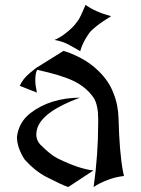

<svg xmlns="http://www.w3.org/2000/svg" viewBox="-20 -758 571 778"><path d="M60.1 -410.2Q72.8 -439.5 103 -463.9L126 -482.4L237.3 -551.8Q265.1 -544.4 306.2 -523.4Q345.2 -503.4 379.4 -470.2Q422.4 -428.2 439.9 -379.9Q459 -333 460.4 -277.3Q463.9 -138.7 478.5 -62.5L482.4 -44.9Q449.2 -41 422.9 -31.2Q380.4 -15.6 359.4 0Q377.9 -131.8 377.9 -262.2Q377.9 -268.6 377.9 -275.4Q377.9 -331.1 360.4 -360.4Q329.6 -405.8 275.4 -431.2Q226.6 -454.1 130.9 -475.1Q123 -462.9 123 -432.6Q123 -413.6 129.4 -382.8ZM256.3 0Q228.5 -9.8 168 -41Q122.6 -64.5 80.1 -111.3Q48.8 -160.2 48.8 -201.7Q48.8 -202.6 48.8 -204.1Q56.2 -263.2 103.5 -299.8Q183.6 -361.3 304.2 -362.3Q155.3 -307.6 131.8 -240.2Q127 -226.1 127 -212.9Q127 -190.4 142.6 -172.9Q184.6 -130.4 213.4 -116.2Q301.8 -72.8 358.9 -67.4ZM200.7 -596.2Q219.7 -604 237.8 -617.2Q263.2 -635.7 281.2 -655.3Q285.6 -660.2 296.9 -675.8Q305.7 -688 326.7 -738.3Q364.3 -710.4 430.2 -692.4L397.5 -671.4Q373 -655.3 349.6 -633.3Q344.2 -628.4 336.9 -617.2Q315.9 -585.4 307.6 -559.1Q305.2 -551.3 305.2 -550.8L261.7 -575.2Q235.8 -590.3 200.7 -596.2Z"/></svg>

Font: MedievalSharp
Style: Regular
Weight: 500
Version: Version 1.0